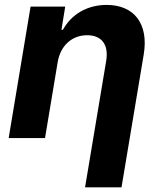

<svg xmlns="http://www.w3.org/2000/svg" viewBox="-20 -573 662 797"><path d="M219.5 -315.3C231.5 -385.7 280.5 -426.8 341.6 -426.8C402.7 -426.8 431.8 -387.1 420.8 -320.3L333.1 204.5H484.4L576.7 -347.3C597.7 -474.8 536.6 -552.6 422.6 -552.6C341.6 -552.6 275.9 -513.1 241.1 -449.2H235.1L250.7 -545.5H106.9L16 0H166.9Z"/></svg>

Font: Margiela Sans
Style: Bold Italic
Weight: 700
Italic angle: -9.39999°
Designer: Stefan Endress, Andreas Faust
Version: Version 1.100;FEAKit 1.0